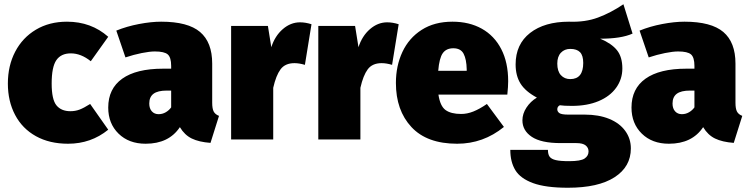

<svg xmlns="http://www.w3.org/2000/svg" viewBox="-20 -656 3526 903"><path d="M489 -483 407 -368Q361 -405 313 -405Q267 -405 245 -373Q223 -341 223 -263Q223 -188 245.5 -160.5Q268 -133 311 -133Q334 -133 354 -140.5Q374 -148 404 -167L489 -46Q408 20 300 20Q213 20 149 -15.5Q85 -51 51 -115.5Q17 -180 17 -263Q17 -347 51.5 -413Q86 -479 149 -516.5Q212 -554 295 -554Q409 -554 489 -483Z M1010 -111 970 16Q916 12 882 -4.5Q848 -21 826 -58Q774 20 665 20Q586 20 537.5 -27.5Q489 -75 489 -150Q489 -239 555 -286Q621 -333 747 -333H785V-346Q785 -386 769 -400Q753 -414 708 -414Q684 -414 646.5 -406.5Q609 -399 570 -386L527 -512Q576 -532 633.5 -543Q691 -554 738 -554Q864 -554 921 -505.5Q978 -457 978 -357V-173Q978 -145 985 -131.5Q992 -118 1010 -111ZM785 -151V-230H764Q722 -230 702 -215Q682 -200 682 -169Q682 -146 694 -132.5Q706 -119 726 -119Q744 -119 759.5 -128Q775 -137 785 -151Z M1445 -542 1414 -351Q1387 -359 1365 -359Q1321 -359 1299.5 -330Q1278 -301 1265 -243V0H1067V-534H1240L1256 -434Q1273 -487 1310 -519Q1347 -551 1391 -551Q1417 -551 1445 -542Z M1855 -542 1824 -351Q1797 -359 1775 -359Q1731 -359 1709.5 -330Q1688 -301 1675 -243V0H1477V-534H1650L1666 -434Q1683 -487 1720 -519Q1757 -551 1801 -551Q1827 -551 1855 -542Z M2366 -211H2042Q2050 -157 2075.5 -138.5Q2101 -120 2149 -120Q2177 -120 2206 -131.5Q2235 -143 2270 -167L2350 -59Q2253 20 2130 20Q1988 20 1915 -58.5Q1842 -137 1842 -266Q1842 -346 1872.5 -411.5Q1903 -477 1963 -515.5Q2023 -554 2108 -554Q2187 -554 2246 -521Q2305 -488 2337.5 -425Q2370 -362 2370 -274Q2370 -249 2366 -211ZM2175 -330Q2174 -377 2160.5 -403Q2147 -429 2112 -429Q2079 -429 2062.5 -406Q2046 -383 2041 -323H2175Z M2955 -498Q2902 -474 2803 -474Q2857 -451 2882 -419.5Q2907 -388 2907 -334Q2907 -284 2878 -243.5Q2849 -203 2795.5 -180.5Q2742 -158 2670 -158Q2631 -158 2613 -161Q2601 -155 2601 -142Q2601 -131 2611 -124Q2621 -117 2653 -117H2730Q2796 -117 2845 -97Q2894 -77 2920.5 -40.5Q2947 -4 2947 42Q2947 128 2870.5 177.5Q2794 227 2651 227Q2546 227 2486.5 205Q2427 183 2403.5 144Q2380 105 2380 49H2557Q2557 70 2565 81Q2573 92 2594 97Q2615 102 2657 102Q2711 102 2729.5 89.5Q2748 77 2748 56Q2748 39 2734.5 28Q2721 17 2691 17H2617Q2525 17 2481 -12.5Q2437 -42 2437 -90Q2437 -121 2456 -150Q2475 -179 2505 -197Q2451 -226 2428 -263Q2405 -300 2405 -353Q2405 -448 2473 -501Q2541 -554 2656 -554Q2732 -551 2792.5 -573.5Q2853 -596 2912 -636ZM2601 -357Q2601 -321 2618 -302.5Q2635 -284 2662 -284Q2723 -284 2723 -360Q2723 -395 2708 -410.5Q2693 -426 2662 -426Q2635 -426 2618 -408Q2601 -390 2601 -357Z M3471 -111 3431 16Q3377 12 3343 -4.5Q3309 -21 3287 -58Q3235 20 3126 20Q3047 20 2998.5 -27.5Q2950 -75 2950 -150Q2950 -239 3016 -286Q3082 -333 3208 -333H3246V-346Q3246 -386 3230 -400Q3214 -414 3169 -414Q3145 -414 3107.5 -406.5Q3070 -399 3031 -386L2988 -512Q3037 -532 3094.5 -543Q3152 -554 3199 -554Q3325 -554 3382 -505.5Q3439 -457 3439 -357V-173Q3439 -145 3446 -131.5Q3453 -118 3471 -111ZM3246 -151V-230H3225Q3183 -230 3163 -215Q3143 -200 3143 -169Q3143 -146 3155 -132.5Q3167 -119 3187 -119Q3205 -119 3220.5 -128Q3236 -137 3246 -151Z"/></svg>

Font: FiraGO Heavy
Style: Regular
Weight: 900
Designer: bBox Type
Foundry: bBox Type GmbH
Version: Version 1.001